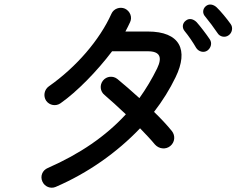

<svg xmlns="http://www.w3.org/2000/svg" viewBox="-20 -811 1066 865"><path d="M231 31C377 -32 507 -124 611 -233C636 -207 660 -182 678 -160C696 -140 726 -136 747 -153C768 -170 771 -200 754 -221C733 -247 705 -277 674 -307C712 -356 745 -409 771 -463C831 -586 791 -669 646 -669H545C553 -684 560 -698 566 -711C577 -734 566 -761 543 -772C520 -782 492 -772 482 -749C429 -631 324 -509 200 -422C179 -407 174 -378 188 -357C203 -336 232 -331 253 -346C327 -398 417 -490 485 -580H646C701 -580 712 -553 688 -503C665 -456 638 -411 608 -369C573 -401 538 -431 509 -455C489 -471 460 -468 444 -448C428 -428 431 -399 451 -383C476 -362 511 -330 547 -296C457 -198 341 -118 195 -54C171 -44 160 -17 171 7C181 30 208 41 231 31ZM811 -672C830 -649 849 -621 864 -595C875 -578 898 -572 914 -583C930 -594 937 -617 925 -634C909 -658 882 -693 866 -711C852 -725 833 -731 817 -718C801 -706 800 -686 811 -672ZM904 -737C923 -714 943 -687 960 -662C970 -645 994 -640 1010 -652C1026 -663 1031 -687 1019 -703C1002 -727 974 -761 956 -778C942 -791 922 -796 907 -783C892 -770 892 -750 904 -737Z"/></svg>

Font: 寒蝉半圆体
Style: Regular
Weight: 400
Designer: Yoshimichi Ohira & Warren
Foundry: ChillType
Version: Version 1.800;Glyphs 3.1.1 (3135)